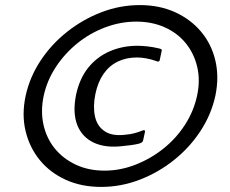

<svg xmlns="http://www.w3.org/2000/svg" viewBox="-20 -709 906 755"><path d="M81 -333Q97 -406 139.5 -470.5Q182 -535 244 -584Q306 -633 379 -661Q452 -689 530 -689Q607 -689 668.5 -661Q730 -633 771 -584Q812 -535 827 -470.5Q842 -406 827 -333Q811 -259 768.5 -194Q726 -129 664 -79.5Q602 -30 528.5 -2Q455 26 378 26Q300 26 238.5 -2Q177 -30 136.5 -79.5Q96 -129 80.5 -194Q65 -259 81 -333ZM152 -333Q139 -272 151 -218.5Q163 -165 195.5 -125Q228 -85 278 -61.5Q328 -38 391 -38Q453 -38 513 -61.5Q573 -85 623 -125Q673 -165 707.5 -218.5Q742 -272 755 -333Q768 -393 755.5 -446Q743 -499 710.5 -539Q678 -579 628 -601.5Q578 -624 516 -624Q454 -624 394 -601.5Q334 -579 284.5 -539Q235 -499 200 -446Q165 -393 152 -333ZM279 -336Q293 -401 327.5 -443.5Q362 -486 412 -507.5Q462 -529 520 -529Q538 -529 560.5 -526.5Q583 -524 603 -519Q609 -518 613 -516Q617 -514 616 -510L608 -472Q606 -463 591 -470Q574 -476 555 -479.5Q536 -483 518 -483Q477 -483 443.5 -467Q410 -451 387.5 -419Q365 -387 355 -339Q345 -290 353.5 -251Q362 -212 393 -192Q424 -172 479 -180Q493 -181 508 -185Q523 -189 533 -193Q544 -198 547.5 -197Q551 -196 550 -190L543 -158Q542 -152 537.5 -149Q533 -146 526 -144Q514 -141 496.5 -138.5Q479 -136 466 -135Q397 -126 350 -147.5Q303 -169 284 -217Q265 -265 279 -336Z"/></svg>

Font: Glory Medium
Style: Italic
Weight: 500
Italic angle: -12°
Version: Version 1.011